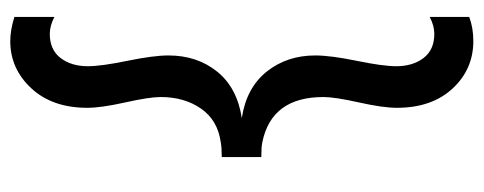

<svg xmlns="http://www.w3.org/2000/svg" viewBox="-304 -449 942 374"><g transform="rotate(-90 167.0 -262.0)"><path d="M321 -705V-627Q304 -636 288 -636Q257 -636 241 -615Q225 -594 225 -562Q225 -536 235.5 -485Q246 -434 246 -405Q246 -349 214.5 -310Q183 -271 124 -262Q183 -253 214.5 -213.5Q246 -174 246 -119Q246 -89 235.5 -38Q225 13 225 39Q225 71 241 92Q257 113 288 113Q304 113 321 104V181Q300 189 274 189Q219 189 181.5 148.5Q144 108 144 40Q144 13 154.5 -34Q165 -81 165 -103Q165 -204 77 -222Q68 -224 48 -224V-301Q66 -301 77 -303Q120 -309 142.5 -341.5Q165 -374 165 -420Q165 -442 154.5 -489Q144 -536 144 -563Q144 -631 182 -672Q220 -713 274 -713Q295 -713 321 -705Z"/></g></svg>

Font: Hind
Style: Regular
Weight: 400
Designer: Manushi Parikh, Satya Rajpurohit
Foundry: Indian Type Foundry
Version: Version 2.000;PS 1.0;hotconv 1.0.79;makeotf.lib2.5.61930